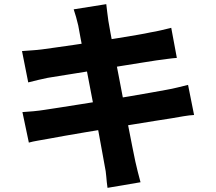

<svg xmlns="http://www.w3.org/2000/svg" viewBox="-20 -839 1040 925"><path d="M357 -716Q352 -738 346.5 -757Q341 -776 335 -794L492 -819Q494 -804 496.5 -781Q499 -758 502 -739Q505 -723 511.5 -685Q518 -647 528.5 -593.5Q539 -540 551 -478Q563 -416 575 -352.5Q587 -289 598 -231.5Q609 -174 618 -129.5Q627 -85 632 -61Q637 -39 643.5 -12.5Q650 14 657 39L498 66Q494 38 492 11.5Q490 -15 485 -37Q481 -58 473.5 -100.5Q466 -143 455.5 -199Q445 -255 433 -317.5Q421 -380 409 -442.5Q397 -505 386.5 -560Q376 -615 368 -656Q360 -697 357 -716ZM86 -593Q111 -595 134.5 -596.5Q158 -598 182 -601Q203 -604 243 -609.5Q283 -615 334.5 -622.5Q386 -630 441.5 -638.5Q497 -647 549 -655.5Q601 -664 642 -671Q683 -678 705 -683Q730 -687 757.5 -693.5Q785 -700 805 -705L832 -560Q814 -559 785.5 -555Q757 -551 733 -548Q707 -544 663 -537Q619 -530 566 -521.5Q513 -513 458 -504Q403 -495 353 -487Q303 -479 265.5 -473Q228 -467 210 -464Q186 -459 164.5 -454Q143 -449 116 -442ZM88 -299Q109 -300 140.5 -303Q172 -306 196 -310Q223 -314 268 -321Q313 -328 369.5 -337Q426 -346 485.5 -355.5Q545 -365 601.5 -374.5Q658 -384 705 -392.5Q752 -401 780 -406Q809 -411 837 -418Q865 -425 886 -430L915 -285Q894 -284 864 -279Q834 -274 806 -269Q774 -264 726 -256.5Q678 -249 621 -239.5Q564 -230 504.5 -220.5Q445 -211 389.5 -201.5Q334 -192 290.5 -184.5Q247 -177 222 -172Q189 -166 162.5 -161.5Q136 -157 119 -152Z"/></svg>

Font: Noto Sans JP Thin ExtraBold
Style: Regular
Weight: 800
Version: Version 2.004-H2;hotconv 1.0.118;makeotfexe 2.5.65603